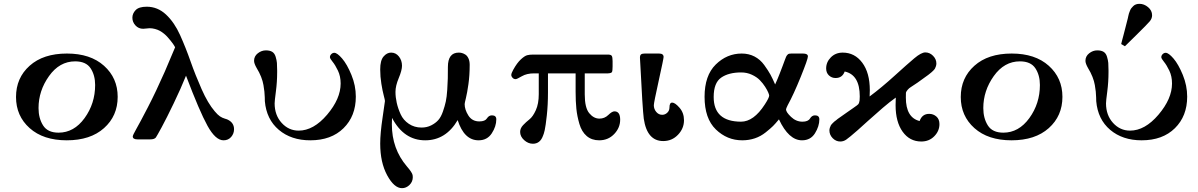

<svg xmlns="http://www.w3.org/2000/svg" viewBox="-20 -731 6284 1007"><path d="M64 -222.2Q64 -322.3 135.5 -386.2Q207 -450.2 331.1 -450.2Q454.1 -450.2 525.6 -386Q597.2 -321.8 597.2 -223.1Q597.2 -123 525.6 -59.1Q454.1 4.9 330.1 4.9Q207 4.9 135.5 -59.1Q64 -123 64 -222.2ZM182.1 -164.1Q182.1 -110.8 206.1 -73Q230 -35.2 287.1 -35.2Q368.2 -35.2 423.6 -111.6Q479 -188 479 -285.2Q479 -336.9 455.1 -373Q431.2 -409.2 374 -409.2Q292 -409.2 237.1 -332Q182.1 -254.9 182.1 -164.1Z M674.3 -638.2Q674.3 -660.2 691.4 -678Q708.5 -695.8 749.5 -695.8Q806.6 -695.8 850.6 -654.8Q894.5 -613.8 924.6 -546.9Q954.6 -480 979.5 -408.9Q1004.4 -337.9 1037.4 -263.4Q1070.3 -189 1106.4 -147Q1121.6 -128.9 1133.5 -120.8Q1145.5 -112.8 1158.9 -108.9Q1172.4 -105 1175.3 -103Q1207.5 -86.9 1207.5 -53.2Q1207.5 -30.3 1192.4 -12.7Q1177.2 4.9 1152.3 4.9Q1110.4 4.9 1068.4 -71Q1026.4 -147 955.6 -334Q928.7 -267.1 891.1 -189Q853.5 -110.8 828.4 -64.5Q803.2 -18.1 797.4 -9.8Q789.6 0 767.6 0H700.7Q676.8 0 676.3 -15.1Q676.3 -22 694.3 -53.5Q712.4 -85 755.4 -168Q798.3 -251 844.2 -355L898.4 -482.9L894.5 -490.2Q890.6 -496.1 886.5 -502.4Q882.3 -508.8 874.3 -518.3Q866.2 -527.8 858.9 -536.4Q851.6 -544.9 840.6 -554Q829.6 -563 818.6 -569.1Q807.6 -575.2 793 -579.1Q778.3 -583 764.6 -583Q758.8 -583 747.6 -581.5Q736.3 -580.1 731.4 -580.1H730.5Q706.5 -580.1 690.4 -597.7Q674.3 -615.2 674.3 -638.2Z M1312.5 -412.1Q1312.5 -436 1332 -451.4Q1351.6 -466.8 1374.5 -466.8Q1395.5 -466.8 1408 -459Q1420.4 -451.2 1425.8 -433.1Q1431.2 -415 1432.4 -401.1Q1433.6 -387.2 1433.6 -361.8V-352.1Q1433.6 -301.3 1427 -251.2Q1420.4 -201.2 1420.4 -189Q1420.4 -127 1457.3 -86.4Q1494.1 -45.9 1546.4 -45.9Q1624.5 -45.9 1695.6 -129.4Q1766.6 -212.9 1766.6 -293Q1766.6 -331.1 1752.4 -360.6Q1738.3 -390.1 1724.4 -407Q1710.4 -423.8 1710.4 -431.2Q1710.4 -439.9 1717.5 -447Q1724.6 -454.1 1733.4 -454.1Q1748.5 -454.1 1774.4 -424.1Q1800.3 -394 1823.2 -338.1Q1846.2 -282.2 1846.2 -224.1Q1846.2 -122.1 1781.7 -58.6Q1717.3 4.9 1607.4 4.9Q1507.3 4.9 1442.4 -50Q1377.4 -105 1369.1 -200.2Q1369.1 -203.1 1368.7 -220Q1368.2 -236.8 1366.7 -250.5Q1365.2 -264.2 1361.8 -284.7Q1358.4 -305.2 1349.4 -328.1Q1340.3 -351.1 1326.2 -374Q1312.5 -397.9 1312.5 -412.1Z M1974.1 22Q1974.1 -31.2 1986.6 -114.7Q1999 -198.2 1999 -201.2Q1999 -206.1 1992.7 -230Q1986.3 -253.9 1980.2 -291.5Q1974.1 -329.1 1974.1 -367.2Q1974.1 -414.1 1991.7 -434.6Q2009.3 -455.1 2031.2 -455.1Q2056.2 -455.1 2072.3 -434.6Q2088.4 -414.1 2088.4 -386.2Q2088.4 -362.3 2071.3 -321.5Q2054.2 -280.8 2054.2 -249Q2054.2 -221.2 2060.8 -191.7Q2067.4 -162.1 2081.3 -131.6Q2095.2 -101.1 2124.3 -81.5Q2153.3 -62 2190.9 -62Q2218.8 -62 2241.5 -73.5Q2264.2 -85 2278.6 -101.1Q2293 -117.2 2303 -146Q2313 -174.8 2318.1 -198.5Q2323.2 -222.2 2325.7 -260Q2328.1 -297.9 2328.6 -319.8Q2329.1 -341.8 2329.1 -379.9Q2329.1 -455.1 2386.2 -455.1Q2394 -455.1 2402.1 -453.1Q2410.2 -451.2 2420.2 -445.1Q2430.2 -439 2436.8 -425Q2443.4 -411.1 2443.4 -391.1Q2443.4 -335.9 2436.8 -289.6Q2430.2 -243.2 2423.6 -216.6Q2417 -189.9 2417 -185.1Q2417 -156.2 2436.5 -125.2Q2456.1 -94.2 2494.1 -94.2Q2523.9 -94.2 2533.9 -110.1Q2543.9 -126 2560.1 -126Q2583 -126 2583 -105Q2583 -67.9 2559.1 -31.5Q2535.2 4.9 2490.2 4.9Q2414.1 4.9 2380.4 -101.1Q2318.4 4.9 2210 4.9Q2098.1 4.9 2036.1 -112.8Q2035.2 -101.6 2035.2 -79.1Q2035.2 49.8 2114.3 142.1Q2141.1 172.9 2144 187Q2145 191.9 2145 198.2Q2145 222.2 2127.7 239Q2110.4 255.9 2088.4 255.9Q2047.4 255.9 2010.7 188.5Q1974.1 121.1 1974.1 22Z M2661.6 -337.9Q2661.6 -346.7 2671.9 -365.2Q2691.9 -401.4 2711.9 -419.7Q2731.9 -438 2744.9 -441.4Q2757.8 -444.8 2776.9 -444.8H3168Q3184.1 -444.8 3188.5 -438Q3192.9 -431.2 3192.9 -410.2V-382.8Q3192.9 -358.9 3189.5 -353Q3186 -347.2 3168.9 -346.2H3046.9V-235.8Q3046.9 -166 3070.3 -137.5Q3093.8 -108.9 3124 -108.9Q3150.9 -108.9 3170.4 -127.9Q3189.9 -147 3202.6 -147Q3232.4 -147 3232.7 -104Q3232.9 -61 3201.4 -28.1Q3169.9 4.9 3122.6 4.9Q3083.5 4.9 3057.1 -17.6Q3030.8 -40 3018.8 -81.1Q3006.8 -122.1 3002.9 -160.6Q2999 -199.2 2999 -249V-346.2H2854V-246.1Q2854 -181.2 2847.9 -125.5Q2841.8 -69.8 2836.9 -48.3Q2832 -26.9 2827.6 -18.1Q2812.5 22.9 2774.9 22.9Q2750 22.9 2729 3.9Q2708 -15.1 2708 -39.1Q2708 -58.1 2723.4 -74.5Q2738.8 -90.8 2756.8 -105Q2774.9 -119.1 2790.3 -153.1Q2805.7 -187 2805.7 -236.8V-346.2H2780.8Q2742.7 -346.2 2716.8 -331.1Q2690.9 -315.9 2684.6 -315.9Q2674.8 -315.9 2668.2 -323Q2661.6 -330.1 2661.6 -337.9Z M3336.4 -428.2Q3336.4 -441.4 3342.3 -445.8Q3348.1 -450.2 3361.3 -450.2H3436.5Q3460.4 -450.2 3460.4 -432.1Q3460.4 -423.3 3434.8 -307.6Q3409.2 -191.9 3409.2 -179.2Q3409.2 -159.2 3421.9 -144Q3434.6 -128.9 3453.1 -128.9Q3468.3 -128.9 3479.7 -139.9Q3491.2 -150.9 3491.2 -167Q3491.2 -192.9 3505.4 -192.9Q3520.5 -192.9 3543.9 -166Q3567.4 -139.2 3567.4 -100.1Q3567.4 -57.1 3535.9 -24.2Q3504.4 8.8 3458.5 8.8Q3373.5 8.8 3356.4 -108.9Q3353.5 -129.9 3348.4 -209.5Q3343.3 -289.1 3340.3 -357.9Z M3675.3 -223.1Q3675.3 -335 3733.9 -392.6Q3792.5 -450.2 3870.1 -450.2Q3907.2 -450.2 3937.3 -434.6Q3967.3 -418.9 3988.3 -389.9Q4009.3 -360.8 4020.8 -339.8Q4032.2 -318.8 4045.4 -288.1Q4058.6 -316.9 4068.8 -343.5Q4079.1 -370.1 4084.7 -385Q4090.3 -399.9 4095.2 -413.3Q4100.1 -426.8 4102.8 -432.9Q4105.5 -439 4109.9 -443.6Q4114.3 -448.2 4118.4 -449.2Q4122.6 -450.2 4130.4 -450.2H4191.4Q4217.3 -450.2 4217.3 -435.1Q4217.3 -420.9 4179.7 -327.9Q4142.1 -234.9 4111.3 -179.2Q4102.5 -161.1 4102.5 -157.2Q4102.5 -143.1 4128.9 -117.9Q4155.3 -92.8 4188.5 -92.8Q4218.3 -92.8 4228.3 -109.4Q4238.3 -126 4254.4 -126Q4277.3 -126 4277.3 -105Q4277.3 -68.8 4254.4 -32Q4231.4 4.9 4186.5 4.9Q4116.7 4.9 4065.4 -105Q4046.4 -82 4034.4 -70.1Q4022.5 -58.1 3996.3 -37.1Q3970.2 -16.1 3939.2 -5.6Q3908.2 4.9 3872.6 4.9Q3793.5 4.9 3734.4 -52.2Q3675.3 -109.4 3675.3 -223.1ZM3723.1 -222.2Q3723.1 -93.3 3866.2 -92.8Q3933.1 -92.8 3991.2 -183.1Q4014.2 -218.3 4014.2 -230Q4014.2 -233.9 4009.3 -245.8Q4004.4 -257.8 3992.9 -275.9Q3981.4 -293.9 3965.3 -310.5Q3949.2 -327.1 3923.3 -339.1Q3897.5 -351.1 3867.2 -351.1Q3801.3 -351.1 3762.2 -323.7Q3723.1 -296.4 3723.1 -222.2Z M4313 -372.1Q4313 -405.3 4337.6 -430.2Q4362.3 -455.1 4399.9 -455.1Q4462.9 -455.1 4502.4 -402.1Q4542 -349.1 4542 -257.8Q4542 -235.8 4541 -225.1Q4604 -272 4671.6 -333.5Q4739.3 -395 4775.6 -425.5Q4812 -456.1 4833 -456.1Q4856 -456.1 4873.5 -438.5Q4891.1 -420.9 4891.1 -397.9Q4891.1 -391.1 4888.7 -383.5Q4886.2 -376 4883.8 -371.6Q4881.3 -367.2 4874.8 -360.6Q4868.2 -354 4865.7 -352.1Q4863.3 -350.1 4856 -344.2L4848.1 -337.9Q4820.3 -316.9 4792.7 -297.9Q4765.1 -278.8 4756.6 -273.9Q4748 -269 4740 -259.5Q4731.9 -250 4731.4 -243.4Q4731 -236.8 4731 -219.2Q4731 -114.3 4803.2 -96.2Q4816.4 -134.3 4854 -133.8Q4875 -133.8 4891.1 -119.9Q4907.2 -106 4907.2 -80.1Q4907.2 -43.9 4880.1 -16.4Q4853 11.2 4812 11.2Q4751 11.2 4714.1 -40.3Q4677.2 -91.8 4677.2 -179.2Q4677.2 -206.1 4678.2 -219.2Q4646 -196.3 4609.6 -165Q4573.2 -133.8 4531.2 -95.9Q4489.3 -58.1 4479 -48.8Q4432.1 -7.8 4417.7 1.7Q4403.3 11.2 4387.2 11.2Q4364.3 11.2 4347.2 -6.3Q4330.1 -23.9 4330.1 -46.9Q4330.1 -53.7 4332.5 -61.3Q4335 -68.8 4337.6 -73.5Q4340.3 -78.1 4346.7 -84.5Q4353 -90.8 4355.5 -93Q4357.9 -95.2 4366.2 -101.1L4373 -106.9Q4397.9 -125 4421.6 -141.1Q4445.3 -157.2 4455.3 -164.6Q4465.3 -171.9 4474.1 -178Q4482.9 -184.1 4485.1 -190.4Q4487.3 -196.8 4488.3 -203.4Q4489.3 -210 4489.3 -225.1Q4489.3 -338.9 4410.2 -356Q4397.9 -321.8 4362.3 -321.8Q4342.3 -321.8 4327.6 -335.4Q4313 -349.1 4313 -372.1Z M5019 -222.2Q5019 -322.3 5090.6 -386.2Q5162.1 -450.2 5286.1 -450.2Q5409.2 -450.2 5480.7 -386Q5552.2 -321.8 5552.2 -223.1Q5552.2 -123 5480.7 -59.1Q5409.2 4.9 5285.2 4.9Q5162.1 4.9 5090.6 -59.1Q5019 -123 5019 -222.2ZM5137.2 -164.1Q5137.2 -110.8 5161.1 -73Q5185.1 -35.2 5242.2 -35.2Q5323.2 -35.2 5378.7 -111.6Q5434.1 -188 5434.1 -285.2Q5434.1 -336.9 5410.2 -373Q5386.2 -409.2 5329.1 -409.2Q5247.1 -409.2 5192.1 -332Q5137.2 -254.9 5137.2 -164.1Z M5672.9 -412.1Q5672.9 -436 5692.4 -451.4Q5711.9 -466.8 5734.9 -466.8Q5755.9 -466.8 5768.3 -459Q5780.8 -451.2 5786.1 -433.1Q5791.5 -415 5792.7 -401.1Q5793.9 -387.2 5793.9 -361.8V-352.1Q5793.9 -301.3 5787.4 -251.2Q5780.8 -201.2 5780.8 -189Q5780.8 -127 5817.6 -86.4Q5854.5 -45.9 5906.7 -45.9Q5984.9 -45.9 6055.9 -129.4Q6127 -212.9 6127 -293Q6127 -331.1 6112.8 -360.6Q6098.6 -390.1 6084.7 -407Q6070.8 -423.8 6070.8 -431.2Q6070.8 -439.9 6077.9 -447Q6085 -454.1 6093.8 -454.1Q6108.9 -454.1 6134.8 -424.1Q6160.6 -394 6183.6 -338.1Q6206.5 -282.2 6206.5 -224.1Q6206.5 -122.1 6142.1 -58.6Q6077.6 4.9 5967.8 4.9Q5867.7 4.9 5802.7 -50Q5737.8 -105 5729.5 -200.2Q5729.5 -203.1 5729 -220Q5728.5 -236.8 5727.1 -250.5Q5725.6 -264.2 5722.2 -284.7Q5718.8 -305.2 5709.7 -328.1Q5700.7 -351.1 5686.5 -374Q5672.9 -397.9 5672.9 -412.1ZM5860.4 -500Q5861.3 -503.9 5862.5 -508.5Q5863.8 -513.2 5866.2 -523.2Q5868.7 -533.2 5872.1 -545.2Q5875.5 -557.1 5881.6 -582Q5887.7 -606.9 5895.5 -636.2L5897.5 -646Q5899.4 -655.8 5900.9 -659.9Q5902.3 -664.1 5906 -673.6Q5909.7 -683.1 5913.6 -688Q5917.5 -692.9 5923.6 -699Q5929.7 -705.1 5938 -708Q5946.3 -710.9 5956.5 -710.9Q5980.5 -710.9 6001.5 -693.4Q6022.5 -675.8 6022.5 -650.9Q6022.5 -633.8 6010 -618.9Q5997.6 -604 5939.5 -546.9Q5903.3 -511.7 5880.4 -488.8H5879.4Z"/></svg>

Font: CMU Serif
Style: Bold
Weight: 700
Version: Version 0.7.0